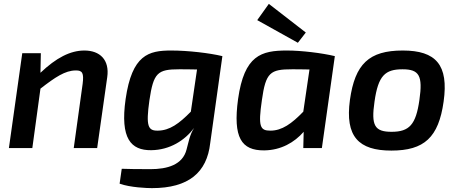

<svg xmlns="http://www.w3.org/2000/svg" viewBox="-20 -765 2363 992"><path d="M416 -504C343 -504 270 -466 189 -389L191 -490H95L26 0H147L189 -307C265 -366 317 -401 371 -401C406 -402 414 -387 407 -332L361 0H482L534 -366C547 -456 496 -504 416 -504Z M864 -504C748 -504 662 -482 629 -253C600 -48 657 12 761 11C858 10 935 -40 983 -104C959 -67 954 -28 944 7C924 87 844 109 757 109C676 109 645 108 609 107L598 184C653 204 742 207 765 207C955 207 1049 126 1066 -25L1129 -475C1062 -491 952 -504 864 -504ZM796 -90C745 -89 733 -112 752 -247C773 -389 794 -407 906 -407C926 -407 958 -407 998 -406L966 -188C905 -126 857 -91 796 -90Z M1560 -597 1369 -745 1309 -661 1519 -544ZM1463 -504C1330 -504 1242 -480 1210 -253C1183 -54 1227 13 1345 12C1432 11 1501 -29 1549 -84L1547 0H1643L1710 -475C1644 -491 1537 -504 1463 -504ZM1377 -90C1324 -90 1313 -110 1333 -247C1353 -391 1376 -407 1489 -407C1506 -407 1539 -407 1579 -406L1547 -188C1487 -126 1437 -90 1377 -90Z M2061 -504C1886 -504 1814 -434 1788 -249C1762 -59 1833 13 2002 13C2172 13 2246 -55 2272 -240C2299 -430 2232 -504 2061 -504ZM2060 -407C2146 -407 2165 -374 2147 -249C2129 -121 2095 -84 2003 -84C1915 -84 1897 -117 1915 -240C1934 -375 1970 -407 2060 -407Z"/></svg>

Font: Exo 2 Semi Bold
Style: Italic
Weight: 600
Italic angle: -8°
Designer: Natanael Gama
Version: Version 1.001;PS 001.001;hotconv 1.0.88;makeotf.lib2.5.64775